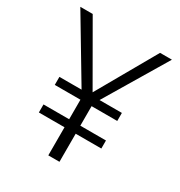

<svg xmlns="http://www.w3.org/2000/svg" viewBox="-170 -835 893 953"><g transform="rotate(30 276.5 -359.0)"><path d="M539 -718H471L279 -381L85 -718H14L225 -365H98V-319H245V-207H98V-161H245V0H309V-161H456V-207H309V-319H456V-365H328Z"/></g></svg>

Font: Glow Sans SC Normal
Style: Regular
Weight: 400
Designer: Ryoko NISHIZUKA (kana, bopomofo & ideographs); Paul D. Hunt (Latin, Greek & Cyrillic); Sandoll Communications, Soo-young
Version: Version 0.93